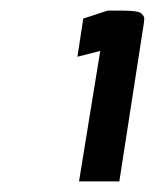

<svg xmlns="http://www.w3.org/2000/svg" viewBox="-20 -743 292 362"><path d="M210 -723Q240 -723 246 -718Q252 -713 252 -707.5Q252 -702 249 -685L205 -401H129L169 -647L126 -636L137 -708L183 -723Z"/></svg>

Font: Economica
Style: Bold Italic
Weight: 700
Designer: Vicente Lamonaca
Foundry: Vicente Lamonaca
Version: Version 1.100